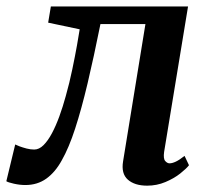

<svg xmlns="http://www.w3.org/2000/svg" viewBox="-50 -576 666 606"><path d="M468 -96.5Q465 -75 471.5 -67.8Q478 -60.5 485 -60.5Q493.5 -60.5 504.8 -65.8Q516 -71 532.5 -84L546.5 -54.5Q538.5 -44 519 -28.5Q499.5 -13 472.2 -1.5Q445 10 414.5 10Q375 10 353.5 -9Q332 -28 338.5 -67L409 -500H267Q246 -395.5 226.5 -313.2Q207 -231 187.2 -170.2Q167.5 -109.5 145 -70Q124.5 -32.5 96.2 -12.2Q68 8 30 8Q12.5 8 -6.2 3.8Q-25 -0.5 -30 -4L-2 -120Q1.5 -118 11.5 -114.2Q21.5 -110.5 34 -107.2Q46.5 -104 58 -104Q73.5 -104 87.5 -118Q101.5 -132 114 -155.5Q126.5 -179 137.5 -209.2Q148.5 -239.5 157.5 -272.5Q169.5 -315 178.2 -357.2Q187 -399.5 193 -433Q199 -466.5 201.5 -483.5L102 -504.5L110.5 -555.5H543.5Z"/></svg>

Font: Merriweather SemiBold
Style: Italic
Weight: 600
Italic angle: -7.8°
Version: Version 2.101